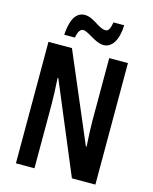

<svg xmlns="http://www.w3.org/2000/svg" viewBox="-133 -1003 868 1090"><g transform="rotate(15 301.0 -458.0)"><path d="M144 -776H207C212 -812 226 -830 241 -830C273 -830 324 -777 374 -777C421 -777 456 -825 459 -916H396C390 -882 382 -861 363 -861C323 -861 281 -915 229 -915C164 -915 148 -838 144 -776ZM535 0V-714H425V-350C425 -310 427 -259 431 -195H427L206 -714H68V0H177V-372C177 -413 175 -465 171 -530H175L397 0Z"/></g></svg>

Font: Noto Sans Khmer ExtraCondensed SemiBold
Style: Regular
Weight: 600
Width: 2
Designer: Danh Hong and the Monotype Design Team
Foundry: Monotype Imaging Inc.
Version: Version 2.004